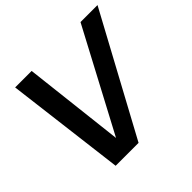

<svg xmlns="http://www.w3.org/2000/svg" viewBox="-172 -894 1078 1078"><g transform="rotate(-45 367.0 -355.0)"><path d="M599 -710H734L350 0H168L80 -710H211L280 -109Z"/></g></svg>

Font: Livvic SemiBold
Style: Italic
Weight: 600
Italic angle: -10°
Designer: Jacques Le Bailly, Baron von Fonthausen
Version: Version 1.001; ttfautohint (v1.8.2)